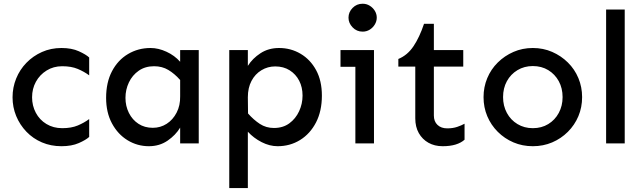

<svg xmlns="http://www.w3.org/2000/svg" viewBox="-20 -753 3380 1008"><path d="M302.7 14.6Q247.1 14.6 200.2 -5.4Q153.3 -25.4 118.7 -61.5Q84 -97.7 64.9 -144Q45.9 -190.4 45.9 -242.2Q45.9 -293.9 64.9 -340.8Q84 -387.7 118.7 -423.3Q153.3 -459 200.2 -480Q247.1 -501 302.7 -501Q356.4 -501 394 -483.9Q431.6 -466.8 448.2 -451.2V-357.4Q421.9 -377 388.2 -391.1Q354.5 -405.3 306.6 -405.3Q260.7 -405.3 224.6 -382.8Q188.5 -360.4 168.5 -323.7Q148.4 -287.1 148.4 -242.2Q148.4 -198.2 168 -161.1Q187.5 -124 223.6 -102.1Q259.8 -80.1 306.6 -80.1Q354.5 -80.1 388.2 -94.2Q421.9 -108.4 448.2 -127.9V-34.2Q431.6 -18.6 394 -2Q356.4 14.6 302.7 14.6Z M761.7 14.6Q701.2 14.6 649.9 -16.6Q598.6 -47.9 567.9 -105Q537.1 -162.1 537.1 -239.3Q537.1 -320.3 567.9 -378.9Q598.6 -437.5 651.9 -469.2Q705.1 -501 770.5 -501Q811.5 -501 854 -481.4Q896.5 -461.9 925.8 -428.7V-490.2H1023.4V0H925.8V-83Q902.3 -43.9 859.9 -14.6Q817.4 14.6 761.7 14.6ZM782.2 -82Q822.3 -82 855 -103Q887.7 -124 907.2 -161.6Q926.8 -199.2 925.8 -248V-333Q896.5 -366.2 863.8 -385.7Q831.1 -405.3 789.1 -405.3Q742.2 -405.3 708.5 -381.8Q674.8 -358.4 656.7 -320.3Q638.7 -282.2 638.7 -239.3Q638.7 -196.3 656.7 -160.2Q674.8 -124 707 -103Q739.3 -82 782.2 -82Z M1183.6 234.4V-490.2H1281.2V-407.2Q1305.7 -446.3 1347.7 -473.6Q1389.6 -501 1445.3 -501Q1506.8 -501 1558.1 -470.7Q1609.4 -440.4 1639.6 -384.8Q1669.9 -329.1 1669.9 -251Q1669.9 -169.9 1639.2 -110.4Q1608.4 -50.8 1555.7 -18.1Q1502.9 14.6 1437.5 14.6Q1395.5 14.6 1353.5 -6.8Q1311.5 -28.3 1281.2 -61.5V234.4ZM1418 -81.1Q1465.8 -81.1 1499 -105.5Q1532.2 -129.9 1550.3 -168.9Q1568.4 -208 1568.4 -251Q1568.4 -294.9 1550.8 -329.1Q1533.2 -363.3 1501 -383.8Q1468.8 -404.3 1424.8 -404.3Q1385.7 -404.3 1352.5 -384.3Q1319.3 -364.3 1300.3 -328.1Q1281.2 -292 1281.2 -242.2L1282.2 -157.2Q1311.5 -124 1344.2 -102.5Q1377 -81.1 1418 -81.1Z M1883.8 -586.9Q1852.5 -586.9 1831.1 -609.4Q1809.6 -631.8 1809.6 -660.2Q1809.6 -689.5 1831.1 -711.4Q1852.5 -733.4 1883.8 -733.4Q1904.3 -733.4 1920.9 -723.1Q1937.5 -712.9 1947.8 -696.3Q1958 -679.7 1958 -660.2Q1958 -641.6 1947.8 -624.5Q1937.5 -607.4 1920.9 -597.2Q1904.3 -586.9 1883.8 -586.9ZM1845.7 0V-490.2H1943.4V0ZM1767.6 -402.3V-490.2H1943.4V-402.3Z M2303.7 14.6Q2261.7 14.6 2229.5 -3.4Q2197.3 -21.5 2178.7 -54.2Q2160.2 -86.9 2160.2 -131.8V-403.3H2071.3V-443.4Q2119.1 -462.9 2150.9 -510.3Q2182.6 -557.6 2206.1 -627.9H2257.8V-490.2H2412.1V-403.3H2257.8V-146.5Q2257.8 -115.2 2276.9 -97.2Q2295.9 -79.1 2328.1 -79.1Q2357.4 -79.1 2380.4 -86.9Q2403.3 -94.7 2418.9 -103.5V-19.5Q2400.4 -2.9 2371.6 5.9Q2342.8 14.6 2303.7 14.6Z M2777.3 14.6Q2722.7 14.6 2675.8 -5.4Q2628.9 -25.4 2593.3 -61Q2557.6 -96.7 2538.1 -143.1Q2518.6 -189.5 2518.6 -243.2Q2518.6 -295.9 2538.1 -342.8Q2557.6 -389.6 2593.3 -424.8Q2628.9 -460 2675.8 -480.5Q2722.7 -501 2777.3 -501Q2832 -501 2878.9 -480.5Q2925.8 -460 2961.4 -424.8Q2997.1 -389.6 3016.6 -342.8Q3036.1 -295.9 3036.1 -243.2Q3036.1 -189.5 3016.6 -143.1Q2997.1 -96.7 2961.4 -61Q2925.8 -25.4 2878.9 -5.4Q2832 14.6 2777.3 14.6ZM2777.3 -80.1Q2823.2 -80.1 2858.4 -101.6Q2893.6 -123 2913.6 -160.2Q2933.6 -197.3 2933.6 -243.2Q2933.6 -290 2913.6 -326.7Q2893.6 -363.3 2858.4 -384.8Q2823.2 -406.2 2777.3 -406.2Q2732.4 -406.2 2696.8 -384.8Q2661.1 -363.3 2641.1 -326.7Q2621.1 -290 2621.1 -243.2Q2621.1 -197.3 2641.1 -160.2Q2661.1 -123 2696.8 -101.6Q2732.4 -80.1 2777.3 -80.1Z M3162.1 0V-703.1H3259.8V0Z"/></svg>

Font: Sen Medium
Style: Regular
Weight: 500
Designer: Kosal Sen, Philatype
Foundry: Philatype
Version: Version 2.000;gftools[0.9.31]